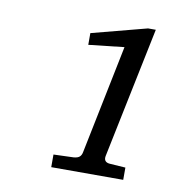

<svg xmlns="http://www.w3.org/2000/svg" viewBox="-56 -843 473 512"><g transform="rotate(10 180.5 -587.5)"><path d="M252.9 -437Q250 -420.4 267.1 -418.9L310.1 -416V-382.8H115.2V-417L169.9 -418.9Q180.7 -419.9 185.5 -424.3Q190.4 -428.7 191.9 -437L252 -731.9L155.8 -721.2V-752.9L305.2 -792H326.2Z"/></g></svg>

Font: Charis SIL Eur
Style: Italic
Weight: 400
Italic angle: -11°
Foundry: SIL International
Version: Version 5.000